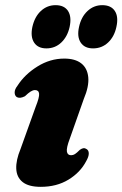

<svg xmlns="http://www.w3.org/2000/svg" viewBox="-20 -711 474 744"><path d="M255.5 -109.5Q241.5 -109.5 239.2 -123.8Q237 -138 250 -172.5L304.5 -327Q325.5 -376.5 322 -411.8Q318.5 -447 294.8 -465.5Q271 -484 229 -484Q174 -484 124.8 -453.2Q75.5 -422.5 47.5 -378.5Q36.5 -364.5 36.8 -352.2Q37 -340 45.5 -334.5Q51.5 -331.5 59 -332.2Q66.5 -333 76.5 -338Q90 -351 99 -356.5Q108 -362 115.5 -362Q130 -362 131.5 -348Q133 -334 118 -296.5L59.5 -133.5Q41.5 -90 43 -57Q44.5 -24 67.8 -5.5Q91 13 138 13Q199.5 13 245.2 -14.8Q291 -42.5 314 -86.5Q324 -104 324 -116Q324 -128 316 -133Q309.5 -137.5 303.5 -136.8Q297.5 -136 289.5 -130.5Q277.5 -118.5 270.5 -114Q263.5 -109.5 255.5 -109.5ZM159.8 -523.5Q127 -523.5 112.2 -546Q97.4 -568.5 105.4 -606.5Q114.2 -646 138.4 -668.5Q162.6 -691 195.4 -691Q229 -691 243.6 -668.5Q258.2 -646 249.8 -606.5Q241.4 -569 217.4 -546.2Q193.4 -523.5 159.8 -523.5ZM340.6 -523.5Q307.8 -523.5 292.8 -546Q277.8 -568.5 286.2 -606.5Q294.6 -645.5 319 -668.2Q343.4 -691 376.2 -691Q410.2 -691 425 -668.5Q439.8 -646 431 -606.5Q423 -569 398.8 -546.2Q374.6 -523.5 340.6 -523.5Z"/></svg>

Font: Fraunces ExtraBold
Style: Italic
Weight: 800
Italic angle: -16°
Version: Version 1.000;[b76b70a41]